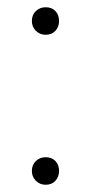

<svg xmlns="http://www.w3.org/2000/svg" viewBox="-20 -507 251 530"><path d="M106 3Q90 3 79 -8Q68 -19 68 -35Q68 -52 79 -62.5Q90 -73 106 -73Q123 -73 133 -62.5Q143 -52 143 -35Q143 -19 133 -8Q123 3 106 3ZM106 -411Q90 -411 79 -422Q68 -433 68 -449Q68 -466 79 -476.5Q90 -487 106 -487Q123 -487 133 -476.5Q143 -466 143 -449Q143 -433 133 -422Q123 -411 106 -411Z"/></svg>

Font: Nunito ExtraLight ExtraLight
Style: Regular
Weight: 250
Version: Version 3.602